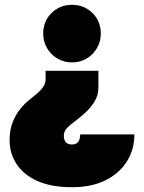

<svg xmlns="http://www.w3.org/2000/svg" viewBox="-20 -565 600 800"><path d="M280 215Q193 215 135.5 189Q78 163 49 118.5Q20 74 20 20Q20 -24 33 -56.5Q46 -89 66 -113Q86 -137 107 -153Q125 -167 139 -179.5Q153 -192 161.5 -205.5Q170 -219 170 -235V-270H390V-200Q390 -169 374.5 -143Q359 -117 336.5 -96.5Q314 -76 293 -60Q273 -46 259.5 -32Q246 -18 246 0Q246 19 254.5 28Q263 37 280 37Q297 37 305.5 26.5Q314 16 314 -5H540Q540 57 509 107Q478 157 420 186Q362 215 280 215ZM280 -305Q247 -305 219.5 -321Q192 -337 176 -364.5Q160 -392 160 -425Q160 -477 195 -511Q230 -545 280 -545Q330 -545 365 -511Q400 -477 400 -425Q400 -392 384 -364.5Q368 -337 341 -321Q314 -305 280 -305Z"/></svg>

Font: Golos Text Black
Style: Regular
Weight: 900
Designer: A.Korolkova, Vitaly Kuzmin
Foundry: ParaType Ltd
Version: Version 2.004